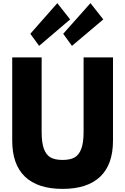

<svg xmlns="http://www.w3.org/2000/svg" viewBox="-20 -1192 802 1227"><path d="M173.8 -976.1 346.2 -1171.9 428.2 -1067.9 230 -898.9ZM383.8 -976.1 558.1 -1171.9 640.1 -1067.9 439.9 -898.9ZM58.1 -293V-825.2H246.1V-348.1Q246.1 -279.8 260.7 -240.5Q275.4 -201.2 303.7 -185.5Q332 -169.9 379.9 -169.9Q427.7 -169.9 456.1 -185.5Q484.4 -201.2 499.3 -240.5Q514.2 -279.8 514.2 -348.1V-825.2H702.1V-293Q702.1 -140.6 620.1 -62.7Q538.1 15.1 379.9 15.1Q221.7 15.1 139.9 -62.7Q58.1 -140.6 58.1 -293Z"/></svg>

Font: Hussar Preview
Style: Bold
Weight: 700
Foundry: Cannot Into Space Fonts, PlusOne Fonts
Version: Version 2.29RC2 "Millennial"